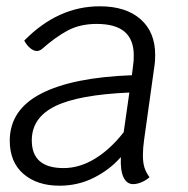

<svg xmlns="http://www.w3.org/2000/svg" viewBox="-20 -580 598 610"><path d="M438 -137Q434 -110 434 -87Q434 -63 439 -47.5Q444 -32 455 -17Q444 -7 429.5 -1Q415 5 403 5Q383 5 372.5 -16.5Q362 -38 364 -81Q329 -41 278.5 -15.5Q228 10 169 10Q98 10 54.5 -27.5Q11 -65 11 -133Q11 -231 110.5 -282.5Q210 -334 399 -341L403 -373Q405 -384 405 -404Q405 -454 376 -479Q347 -504 287 -504Q235 -504 196 -483.5Q157 -463 113 -424Q105 -418 97 -418Q87 -418 76 -427Q65 -436 57 -451Q164 -560 297 -560Q380 -560 426.5 -519Q473 -478 473 -406Q473 -384 471 -373ZM373 -160 391 -286Q229 -279 155 -242.5Q81 -206 81 -134Q81 -46 182 -46Q233 -46 282 -76Q331 -106 373 -160Z"/></svg>

Font: Krub
Style: Italic
Weight: 400
Italic angle: -8°
Designer: Ekaluck Peanpanawate
Foundry: Cadson Demak Co.,Ltd.
Version: Version 1.000; ttfautohint (v1.6)